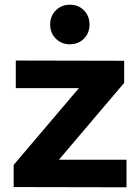

<svg xmlns="http://www.w3.org/2000/svg" viewBox="-20 -794 588 815"><path d="M47 -537 507 -536V-442L230 -116H517V1L38 0V-94L315 -420H47ZM276 -774Q313 -774 336.5 -750Q360 -726 360 -690Q360 -654 336.5 -630Q313 -606 276 -606Q241 -606 217 -630Q193 -654 193 -690Q193 -726 217 -750Q241 -774 276 -774Z"/></svg>

Font: Alexandria SemiBold
Style: Regular
Weight: 600
Designer: Mohamed Gaber
Foundry: Kief Type Foundry
Version: Version 5.100